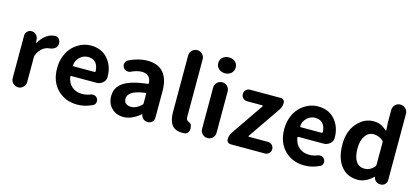

<svg xmlns="http://www.w3.org/2000/svg" viewBox="-64 -1329 4057 1861"><g transform="rotate(15 1964.5 -398.5)"><path d="M79.1 -73.2V-500Q79.1 -524.4 96.7 -542Q114.3 -559.6 138.7 -559.6Q164.1 -559.6 183.1 -542.5Q202.1 -525.4 205.1 -500L209 -462.9Q209 -460.9 210.9 -460.9Q212.9 -460.9 213.9 -462.9Q244.1 -515.6 286.1 -544.9Q328.1 -574.2 372.1 -574.2Q373 -574.2 375 -574.2Q401.4 -573.2 416 -549.8Q426.8 -533.2 426.8 -513.7Q426.8 -506.8 424.8 -498Q419.9 -473.6 397.9 -459.5Q376 -445.3 348.6 -443.4Q314.5 -441.4 282.2 -417Q250 -392.6 228.5 -342.8Q224.6 -334 224.6 -324.2V-73.2Q224.6 -43 203.6 -21.5Q182.6 0 152.3 0Q122.1 0 100.6 -21.5Q79.1 -43 79.1 -73.2Z M748 13.7Q627 13.7 548.3 -65.4Q469.7 -144.5 469.7 -279.3Q469.7 -344.7 491.7 -401.4Q513.7 -458 550.3 -495.1Q586.9 -532.2 633.8 -553.2Q680.7 -574.2 730.5 -574.2Q838.9 -574.2 899.4 -504.9Q964.8 -431.6 964.8 -320.3Q964.8 -286.1 938.5 -263.7Q911.1 -239.3 873 -239.3H622.1Q619.1 -239.3 616.2 -236.3Q613.3 -233.4 614.3 -229.5Q625 -166 666 -132.3Q707 -98.6 767.6 -98.6Q808.6 -98.6 847.7 -114.3Q859.4 -119.1 871.1 -119.1Q879.9 -119.1 887.7 -117.2Q909.2 -111.3 918.9 -92.8Q925.8 -80.1 925.8 -66.4Q925.8 -59.6 923.8 -52.7Q918.9 -31.2 899.4 -22.5Q825.2 13.7 748 13.7ZM612.3 -343.8Q612.3 -340.8 614.3 -338.9Q616.2 -335.9 620.1 -335.9H829.1Q833 -335.9 835.9 -338.9Q838.9 -341.8 838.9 -345.7Q838.9 -345.7 838.9 -345.7Q835.9 -400.4 809.6 -430.2Q783.2 -460 732.4 -460Q688.5 -460 655.3 -430.7Q612.3 -391.6 612.3 -343.8Z M1211.9 13.7Q1137.7 13.7 1091.8 -33.2Q1045.9 -80.1 1045.9 -152.3Q1045.9 -241.2 1120.6 -290.5Q1195.3 -339.8 1358.4 -358.4Q1368.2 -359.4 1367.2 -369.1Q1359.4 -456.1 1273.4 -456.1Q1225.6 -456.1 1168 -428.7Q1155.3 -422.9 1142.6 -422.9Q1133.8 -422.9 1125 -425.8Q1103.5 -431.6 1092.8 -451.2Q1085 -464.8 1085 -478.5Q1085 -486.3 1087.9 -494.1Q1093.8 -516.6 1114.3 -527.3Q1209 -574.2 1299.8 -574.2Q1406.2 -574.2 1460.4 -511.2Q1514.6 -448.2 1514.6 -327.1V-59.6Q1514.6 -35.2 1497.1 -17.6Q1479.5 0 1455.1 0H1450.2Q1425.8 0 1407.7 -15.1Q1389.6 -30.3 1384.8 -53.7V-58.6Q1383.8 -59.6 1382.3 -59.6Q1380.9 -59.6 1379.9 -58.6Q1293.9 13.7 1211.9 13.7ZM1259.8 -100.6Q1310.5 -100.6 1361.3 -149.4Q1368.2 -156.2 1368.2 -166V-258.8Q1368.2 -262.7 1365.2 -265.6Q1363.3 -267.6 1359.4 -267.6Q1359.4 -267.6 1358.4 -267.6Q1265.6 -254.9 1226.1 -228.5Q1186.5 -202.1 1186.5 -164.1Q1186.5 -131.8 1206.5 -116.2Q1226.6 -100.6 1259.8 -100.6Z M1802.7 13.7Q1729.5 13.7 1697.3 -30.3Q1665 -74.2 1665 -157.2V-724.6Q1665 -754.9 1686.5 -776.4Q1708 -797.9 1738.3 -797.9Q1768.6 -797.9 1789.6 -776.4Q1810.5 -754.9 1810.5 -724.6V-150.4Q1810.5 -119.1 1828.1 -109.4Q1829.1 -108.4 1836.9 -104.5Q1844.7 -100.6 1847.7 -98.6Q1850.6 -96.7 1856 -92.8Q1861.3 -88.9 1863.3 -84.5Q1865.2 -80.1 1866.2 -75.2L1870.1 -53.7Q1871.1 -47.9 1871.1 -42Q1871.1 -24.4 1861.3 -8.8Q1848.6 10.7 1825.2 12.7Q1814.5 13.7 1802.7 13.7Z M1979.5 -73.2V-487.3Q1979.5 -517.6 2001 -538.6Q2022.5 -559.6 2052.7 -559.6Q2083 -559.6 2104 -538.6Q2125 -517.6 2125 -487.3V-73.2Q2125 -43 2104 -21.5Q2083 0 2052.7 0Q2022.5 0 2001 -21.5Q1979.5 -43 1979.5 -73.2ZM2053.7 -650.4Q2015.6 -650.4 1990.7 -672.9Q1965.8 -695.3 1965.8 -730.5Q1965.8 -765.6 1990.2 -787.6Q2014.6 -809.6 2053.7 -809.6Q2090.8 -809.6 2115.7 -787.6Q2140.6 -765.6 2140.6 -730.5Q2140.6 -695.3 2115.7 -672.9Q2090.8 -650.4 2053.7 -650.4Z M2284.2 0Q2268.6 0 2256.8 -11.7Q2245.1 -23.4 2245.1 -39.1Q2245.1 -79.1 2267.6 -111.3L2489.3 -435.5Q2491.2 -438.5 2489.7 -441.4Q2488.3 -444.3 2485.4 -444.3H2331.1Q2306.6 -444.3 2290 -460.9Q2273.4 -477.5 2273.4 -502Q2273.4 -526.4 2290 -543Q2306.6 -559.6 2331.1 -559.6H2639.6Q2656.2 -559.6 2667.5 -548.3Q2678.7 -537.1 2678.7 -520.5Q2678.7 -481.4 2656.2 -448.2L2433.6 -124Q2431.6 -121.1 2433.1 -118.7Q2434.6 -116.2 2437.5 -116.2H2628.9Q2653.3 -116.2 2670.4 -99.1Q2687.5 -82 2687.5 -58.1Q2687.5 -34.2 2670.4 -17.1Q2653.3 0 2628.9 0Z M3027.3 13.7Q2906.2 13.7 2827.6 -65.4Q2749 -144.5 2749 -279.3Q2749 -344.7 2771 -401.4Q2793 -458 2829.6 -495.1Q2866.2 -532.2 2913.1 -553.2Q2960 -574.2 3009.8 -574.2Q3118.2 -574.2 3178.7 -504.9Q3244.1 -431.6 3244.1 -320.3Q3244.1 -286.1 3217.8 -263.7Q3190.4 -239.3 3152.3 -239.3H2901.4Q2898.4 -239.3 2895.5 -236.3Q2892.6 -233.4 2893.6 -229.5Q2904.3 -166 2945.3 -132.3Q2986.3 -98.6 3046.9 -98.6Q3087.9 -98.6 3127 -114.3Q3138.7 -119.1 3150.4 -119.1Q3159.2 -119.1 3167 -117.2Q3188.5 -111.3 3198.2 -92.8Q3205.1 -80.1 3205.1 -66.4Q3205.1 -59.6 3203.1 -52.7Q3198.2 -31.2 3178.7 -22.5Q3104.5 13.7 3027.3 13.7ZM2891.6 -343.8Q2891.6 -340.8 2893.6 -338.9Q2895.5 -335.9 2899.4 -335.9H3108.4Q3112.3 -335.9 3115.2 -338.9Q3118.2 -341.8 3118.2 -345.7Q3118.2 -345.7 3118.2 -345.7Q3115.2 -400.4 3088.9 -430.2Q3062.5 -460 3011.7 -460Q2967.8 -460 2934.6 -430.7Q2891.6 -391.6 2891.6 -343.8Z M3561.5 13.7Q3456.1 13.7 3394 -64.5Q3332 -142.6 3332 -279.3Q3332 -411.1 3401.9 -492.7Q3471.7 -574.2 3567.4 -574.2Q3609.4 -574.2 3640.1 -560.5Q3670.9 -546.9 3702.1 -519.5Q3704.1 -517.6 3706.5 -519Q3709 -520.5 3708 -522.5L3703.1 -600.6V-724.6Q3703.1 -754.9 3724.6 -776.4Q3746.1 -797.9 3776.4 -797.9Q3806.6 -797.9 3828.6 -776.4Q3850.6 -754.9 3850.6 -724.6V-59.6Q3850.6 -35.2 3833 -17.6Q3815.4 0 3791 0H3784.2Q3760.7 0 3742.7 -14.6Q3724.6 -29.3 3720.7 -51.8L3719.7 -56.6Q3718.8 -57.6 3717.3 -57.6Q3715.8 -57.6 3714.8 -56.6Q3641.6 13.7 3561.5 13.7ZM3697.3 -157.2Q3703.1 -165 3703.1 -174.8V-401.4Q3703.1 -411.1 3695.3 -417Q3652.3 -453.1 3599.6 -453.1Q3549.8 -453.1 3516.6 -407.2Q3483.4 -361.3 3483.4 -281.2Q3483.4 -195.3 3513.2 -151.4Q3543 -107.4 3599.1 -107.4Q3655.3 -107.4 3697.3 -157.2Z"/></g></svg>

Font: Gen Jyuu GothicX Bold
Style: Bold
Weight: 700
Designer: Ryoko NISHIZUKA (kana &amp; ideographs); Paul D. Hunt (Latin, Greek &amp; Cyrillic); Wenlong ZHANG (bopomofo); Sandoll C
Version: Version 1.058.20140828